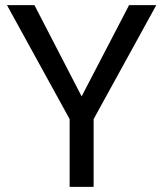

<svg xmlns="http://www.w3.org/2000/svg" viewBox="-20 -731 641 751"><path d="M299.3 -354 484.9 -710.9H591.3L346.2 -265.1V0H252.4V-265.1L7.3 -710.9H114.7Z"/></svg>

Font: Roboto-ThirdPerson-AD3FC
Style: ThirdPerson-AD3FC
Weight: 400
Designer: Google
Version: Version 2.137; 2017